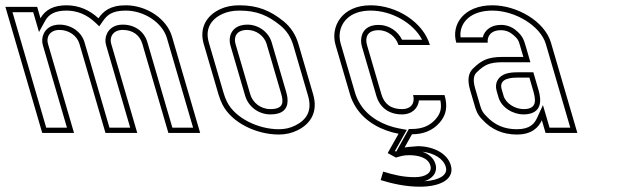

<svg xmlns="http://www.w3.org/2000/svg" viewBox="-116 -502 2382 725"><path d="M135.1 -482C87.6 -482 54.9 -465.7 36.9 -433L24.4 -476H-95.6L43.5 0H163.5L65 -337C58 -361 71.4 -389 108.6 -389C143.7 -389 174.8 -367.5 183.8 -337L282.3 0H402.3L303.8 -337C296.7 -361 310.1 -389 347.3 -389C385.2 -389 411.7 -369.5 421.3 -337L519.8 0H639.8L533.4 -364C513.5 -431.9 436.9 -482 358.9 -482C299.2 -482 273.8 -459 255.7 -433C223.5 -463 182.9 -482 135.1 -482ZM135.1 -462C177.3 -462 212.9 -445.5 242.1 -418.4L258.9 -402.7L272.1 -421.6C287.7 -444 305.4 -462 358.9 -462C429.3 -462 497.4 -415.8 514.2 -358.4L613.1 -20H534.8L440.5 -342.6C428.4 -383.8 392.8 -409 347.3 -409C339.6 -409 332.3 -408.1 325.6 -406.2C289 -395.9 276.1 -360.2 284.6 -331.4L375.6 -20H297.3L203 -342.6C191.2 -382.9 151.4 -409 108.6 -409C100.8 -409 93.6 -408.1 86.8 -406.2C50.3 -395.9 37.4 -360.2 45.8 -331.4L136.8 -20H58.5L-68.9 -456H9.4L31.3 -381.1L54.5 -423.4C68.2 -448.4 92.2 -462 135.1 -462Z M653.3 -336 708.9 -146C713 -132 718 -119.2 723.9 -107.5C759.3 -37.6 853.1 6 937.1 6C962.9 6 986.7 0.5 1008.5 -10.5C1058.7 -35.9 1085.3 -81.1 1066.4 -146L1010.8 -336C1000.5 -371.3 981.7 -400 954.4 -422C904.6 -462.2 856.5 -482 788.1 -482C760.6 -482 736.4 -477.2 715.5 -467.5C663.1 -443.3 635.9 -395.5 653.3 -336ZM817.8 -389C852 -389 882.1 -365.9 890.8 -336L945.8 -148C954.6 -117.7 956.2 -90 905.2 -90C868.3 -90 838.2 -114.1 828.9 -146L773.3 -336C765.5 -362.6 776.9 -389 817.8 -389ZM672.5 -341.6C658 -391.2 678.8 -428.5 723.9 -449.3C741.8 -457.6 763 -462 788.1 -462C852.3 -462 894.6 -444.6 941.9 -406.4C965.9 -387 982.3 -362.2 991.6 -330.4L1047.2 -140.4C1063.5 -84.6 1042.7 -50.2 999.5 -28.4C980.6 -18.8 960 -14 937.1 -14C858.8 -14 772.4 -56 741.7 -116.5C736.4 -127 731.8 -138.7 728.1 -151.6ZM817.8 -409C808.8 -409 800.4 -407.9 792.8 -405.7C755.3 -394.9 745.7 -359.1 754.1 -330.4L809.7 -140.4C821.5 -100 859.4 -70 905.2 -70C916 -70 925.4 -71 933.9 -73.4C978.6 -86.1 971.9 -130 965 -153.6L910 -341.6C898.7 -380.5 860.8 -409 817.8 -409Z M1429 84C1463.4 84 1500.3 93 1509.1 123C1516.9 149.5 1491.6 167 1450.7 167C1406.2 167 1371.4 158.3 1330.8 146L1321.4 178C1367.2 192.3 1418.2 203 1468.8 203C1550.3 203 1601.2 172.8 1586.3 122C1572.4 74.3 1516 50 1461.5 50C1449.2 50.7 1437 51.7 1424.9 53L1411.7 55L1439.6 5C1483 5 1517.3 -9.2 1542.8 -37.5C1570.1 -67.8 1574.8 -101.1 1562.6 -143H1443.8C1451.2 -117.8 1440.8 -90 1401.8 -90C1359.1 -90 1334.5 -110.7 1324.2 -146L1269.8 -332C1261.9 -359.2 1270 -388 1313.5 -388C1348.8 -388 1379.7 -362.5 1388.6 -332H1507.3C1482.2 -418 1382.1 -482 1283.5 -482C1174.7 -482 1130.9 -401.2 1151.1 -332L1205.5 -146C1210.3 -129.3 1217.8 -113 1227.9 -97C1263.3 -41 1326.5 -8.4 1389 3L1347.9 76L1379.1 93C1397.1 87.8 1407.4 84 1429 84ZM1380 70.7 1375.3 68.1 1420.2 -11.6 1392.6 -16.7C1334 -27.4 1276.2 -57.9 1244.8 -107.7C1235.6 -122.3 1229 -136.9 1224.7 -151.6L1170.3 -337.6C1167.7 -346.6 1166.3 -355.9 1166.3 -365C1166.2 -413.1 1201.3 -462 1283.5 -462C1364 -462 1445.3 -414.4 1477.8 -352H1402.2C1386.3 -384.2 1352.7 -408 1313.5 -408C1304.4 -408 1296 -407 1288.3 -404.8C1247.9 -393.1 1242.6 -353.8 1250.6 -326.4L1305 -140.4C1317.5 -97.5 1351.1 -70 1401.8 -70C1440.7 -70 1463.4 -94.5 1465.9 -123H1546.9C1552.6 -92.4 1547.5 -72.6 1527.9 -50.9C1506.6 -27.1 1478.4 -15 1439.6 -15H1427.9ZM1478.4 70.9C1522.5 75.5 1558.2 97.1 1567.1 127.6C1568.1 131 1568.7 134.1 1568.8 136.9C1570.1 157 1547.7 178.7 1485.8 182.5C1514.5 174.1 1538 150.7 1528.3 117.4C1520.9 92.1 1499.3 77.8 1478.4 70.9Z M1930 -48 1944.1 0H2064.1L1964.4 -341C1940.6 -422.2 1835.5 -482 1743.2 -482C1635.8 -482 1586.8 -409.5 1606.9 -341H1725.6C1723 -364.3 1736.8 -388 1775.6 -388C1791.5 -388 1805.3 -383.3 1817.2 -374C1841.4 -355 1842.5 -347.5 1848.2 -328L1860.2 -287H1780.2C1755.2 -287 1734.6 -283.8 1718.6 -277.5C1702.5 -271.2 1686 -259.3 1668.9 -242C1651.9 -224.7 1648.6 -198.3 1658.9 -163L1674.7 -109C1680.2 -90.3 1684.5 -70.7 1705.7 -50C1739.9 -12.7 1783.3 6 1835.8 6C1892.5 6 1917.8 -21.2 1930 -48ZM1838 -209H1883L1896.4 -163C1906.2 -129.4 1915.7 -90 1861.5 -90C1828.3 -90 1793.9 -111.9 1785.6 -140L1778.6 -164C1769.6 -194.9 1790.3 -209 1838 -209ZM1911.8 -56.3C1902.1 -35.1 1884.8 -14 1835.8 -14C1788.3 -14 1751 -30.2 1720.4 -63.5L1720.1 -63.9L1719.7 -64.3C1702.3 -81.3 1699.6 -95 1693.9 -114.6L1678.1 -168.6C1668.7 -200.9 1673.3 -217.9 1683.2 -228C1698.9 -244 1713.4 -254 1725.9 -258.9C1738.7 -263.9 1756.8 -267 1780.2 -267H1886.8L1867.4 -333.6C1861.8 -352.6 1855.8 -369.1 1829.6 -389.7C1814.2 -401.8 1795.5 -408 1775.6 -408C1738.2 -408 1713.7 -388.2 1706.9 -361H1623.1C1622.6 -365.4 1622.5 -367.5 1622.5 -371C1622.3 -416 1659.4 -462 1743.2 -462C1828.9 -462 1924.9 -404.7 1945.2 -335.4L2037.4 -20H1959.1L1934.2 -105.1ZM1838 -229C1822.1 -229 1808.4 -227.7 1796.2 -224.1C1766.4 -215.5 1750.2 -190.1 1759.4 -158.4L1766.4 -134.4C1777.9 -95.2 1821 -70 1861.5 -70C1870.5 -70 1878.7 -70.9 1886.2 -73C1939.7 -87.7 1922.4 -145.4 1915.6 -168.6L1897.9 -229Z"/></svg>

Font: Din Kursivschrift
Style: BreitLeftGho
Weight: 400
Version: Version 1.089